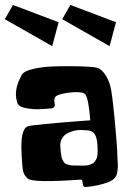

<svg xmlns="http://www.w3.org/2000/svg" viewBox="-45 -748 518 776"><path d="M7.3 -728 -25.4 -670.4 166 -561.5 191.9 -658.2ZM239.3 -728 206.5 -670.4 397.9 -561.5 423.8 -658.2ZM254.9 -79.1H255.4Q259.3 -79.1 271.2 -78.9Q283.2 -78.6 287.4 -78.6Q291.5 -78.6 301.5 -79.1Q311.5 -79.6 315.4 -81.3Q319.3 -83 326.4 -85.7Q333.5 -88.4 336.4 -92.8Q339.4 -97.2 343.3 -103.3Q347.2 -109.4 348.4 -118.2Q349.6 -127 349.6 -137.7Q349.6 -185.1 339.8 -202.4Q330.1 -219.7 309.1 -221.2Q287.1 -222.7 282.2 -222.7Q280.3 -222.7 275.4 -222.4Q270.5 -222.2 268.6 -222.2Q265.6 -221.7 260.7 -220.9Q255.9 -220.2 243.2 -216.1Q230.5 -211.9 221.2 -205.6Q211.9 -199.2 204.8 -186.8Q197.8 -174.3 198.7 -158.2Q199.7 -143.6 200.4 -135.5Q201.2 -127.4 202.9 -117.7Q204.6 -107.9 207 -103Q209.5 -98.1 213.4 -92.5Q217.3 -86.9 222.9 -84.7Q228.5 -82.5 236.3 -80.8Q244.1 -79.1 254.9 -79.1ZM429.2 -120.1Q429.2 -113.3 430.4 -96.7Q431.6 -80.1 431.2 -70.8Q430.7 -61.5 428.2 -48.8Q425.8 -36.1 417.5 -27.3Q409.2 -18.6 395 -12.7Q352.1 3.9 302.2 7.8H301.3Q291 7.8 290 -2.4L288.1 -15.6Q287.1 -22 281.2 -22H280.8Q87.4 -8.3 66.9 -26.4Q52.2 -39.1 48.6 -55.9Q44.9 -72.8 42.5 -119.6Q42 -127.4 42 -131.8Q37.1 -225.1 66.9 -237.3Q74.7 -240.7 137.9 -246.8Q201.2 -252.9 260.7 -257.3L319.8 -261.7Q313 -351.6 298.8 -367.7Q285.6 -378.4 245.1 -374.8Q204.6 -371.1 185.5 -361.8Q169.9 -354 176.3 -327.1Q176.3 -326.7 176.5 -325.4Q176.8 -324.2 176.8 -323.7Q176.8 -318.4 172.9 -314.5Q168.9 -310.5 164.1 -310.1Q138.2 -307.6 113 -306.6Q87.9 -305.7 59.8 -311Q31.7 -316.4 26.4 -329.1Q6.3 -381.3 43.5 -446.3Q52.7 -461.9 94 -470.5Q135.3 -479 171.9 -479.5L208.5 -480.5Q330.6 -481 350.6 -473.1Q365.7 -467.3 379.2 -448Q392.6 -428.7 400.4 -401.9Q407.7 -377 418.5 -264.9Q429.2 -152.8 429.2 -120.1Z"/></svg>

Font: Some Time Later
Style: Regular
Weight: 400
Version: Version 003.300